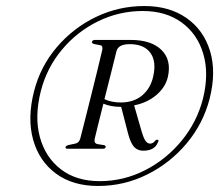

<svg xmlns="http://www.w3.org/2000/svg" viewBox="-20 -764 727 637"><path d="M305.5 -147Q221.5 -147 165.8 -188Q110 -229 90 -300.2Q70 -371.5 93 -461.5Q114 -543.5 168.5 -607.5Q223 -671.5 298.5 -707.8Q374 -744 459 -744Q542 -744 598.8 -704.2Q655.5 -664.5 676.8 -595Q698 -525.5 675.5 -436.5Q654 -353.5 599 -288Q544 -222.5 467.8 -184.8Q391.5 -147 305.5 -147ZM311 -163Q390 -163 460.8 -199Q531.5 -235 582.5 -297Q633.5 -359 653.5 -437Q674 -520.5 654.2 -586.2Q634.5 -652 582.2 -689.8Q530 -727.5 453.5 -727.5Q375.5 -727.5 305.8 -693.5Q236 -659.5 185.8 -599.5Q135.5 -539.5 115.5 -462Q94 -377 112.2 -309.5Q130.5 -242 181.8 -202.5Q233 -163 311 -163ZM537 -509Q529 -474.5 498.8 -448.8Q468.5 -423 425 -414.5L450 -327.5Q457.5 -302.5 464 -295Q470.5 -287.5 478 -287.5Q488 -287.5 495 -297.5Q498.5 -301 502 -300.5Q508.5 -299.5 504 -292Q493.5 -264 455 -264Q437 -264 425.2 -276.2Q413.5 -288.5 405 -320.5L382 -409.5H381Q348 -409.5 323 -420Q314.5 -386.5 307 -356.2Q299.5 -326 294.5 -305Q290.5 -289 303 -286L325 -282.5Q331.5 -281 330.5 -276Q329.5 -270.5 321 -270.5H205Q196 -270.5 197.5 -276Q198.5 -280.5 208 -283L229.5 -287.5Q242.5 -290 246.5 -305Q253 -330.5 263 -370Q273 -409.5 283.8 -452.8Q294.5 -496 304 -534.5Q313.5 -573 319 -597Q322.5 -612.5 312.5 -614L292 -618Q284 -620 285 -625.5Q287 -631.5 295.5 -631.5H414Q482 -631.5 515.8 -598.2Q549.5 -565 537 -509ZM366.5 -594.5Q360 -567.5 349 -524Q338 -480.5 326.5 -435Q350.5 -424 380 -424Q424.5 -424 452.5 -448.2Q480.5 -472.5 488.5 -511.5Q499.5 -561 478.5 -589.2Q457.5 -617.5 410.5 -617.5Q372.5 -617.5 366.5 -594.5Z"/></svg>

Font: Fraunces 72pt Light
Style: Italic
Weight: 300
Italic angle: -16°
Version: Version 1.000;[b76b70a41]